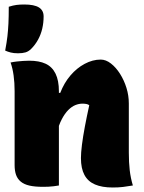

<svg xmlns="http://www.w3.org/2000/svg" viewBox="-20 -825 640 854"><path d="M571 0Q548 4 527.5 6.5Q507 9 481 9Q434 9 402.5 -4.5Q371 -18 355.5 -47Q340 -76 340 -122Q340 -145 344.5 -181Q349 -217 357.5 -262Q366 -307 377 -357Q372 -361 364 -362.5Q356 -364 347 -364Q331 -364 315 -357.5Q299 -351 283.5 -335.5Q268 -320 254.5 -294Q241 -268 231 -229L222 -412H248Q265 -456 293 -489Q321 -522 356.5 -541Q392 -560 428 -560Q451 -560 473.5 -542.5Q496 -525 514 -496.5Q532 -468 542.5 -434Q553 -400 553 -365Q553 -329 553 -292.5Q553 -256 553 -219.5Q553 -183 553 -146Q553 -103 557 -68Q561 -33 571 0ZM242 0Q230 2 218.5 3.5Q207 5 195 5.5Q183 6 171 6Q135 6 111 0.5Q87 -5 72.5 -17Q58 -29 51.5 -47Q45 -65 45 -91Q45 -132 45 -172.5Q45 -213 45 -254Q45 -295 45 -336.5Q45 -378 45 -420Q45 -457 40.5 -489.5Q36 -522 27 -547Q41 -550 55 -551.5Q69 -553 83 -554Q97 -555 110 -555Q154 -555 183 -541.5Q212 -528 227 -497.5Q242 -467 242 -419Q242 -348 242 -277Q242 -206 242 -136.5Q242 -67 242 0ZM88 -805Q132 -805 153 -792Q174 -779 174 -752Q174 -724 168 -698Q162 -672 149.5 -649Q137 -626 119 -608Q107 -596 93.5 -592Q80 -588 60 -588Q41 -588 27.5 -591.5Q14 -595 3 -600Q10 -637 13 -663.5Q16 -690 17.5 -720Q19 -750 19 -795Q38 -801 53 -803Q68 -805 88 -805Z"/></svg>

Font: Recursive Monospace Casual Black
Style: Regular
Weight: 900
Version: Version 1.047